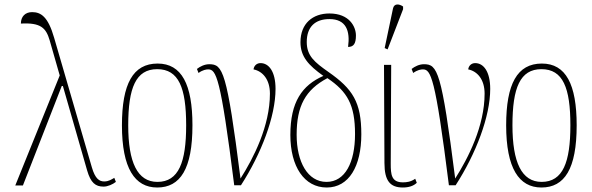

<svg xmlns="http://www.w3.org/2000/svg" viewBox="-20 -825 2636 855"><path d="M48 1H82L255 -442H260L368 -66C384 -11 405 6 441 6C460 6 482 -4 496 -15L489 -33C478 -27 465 -17 444 -17C423 -17 404 -28 389 -80L221 -657C194 -751 162 -771 123 -771C92 -771 73 -751 73 -720C162 -725 185 -700 201 -646L246 -489Z M680 10C783 10 837 -73 837 -267C837 -449 789 -542 682 -542C572 -542 523 -451 523 -267C523 -76 580 10 680 10ZM681 -15C592 -15 551 -102 551 -267C551 -434 585 -517 680 -517C776 -517 809 -434 809 -267C809 -103 776 -15 681 -15Z M1023 0H1053C1144 -141 1207 -307 1207 -429C1207 -507 1177 -544 1140 -544C1124 -544 1111 -533 1109 -516C1149 -508 1182 -472 1182 -408C1182 -264 1109 -121 1051 -30C990 -510 972 -539 912 -539C891 -539 871 -529 857 -518L864 -500C883 -514 899 -516 907 -516C942 -516 962 -487 1023 0Z M1435 10C1534 10 1589 -85 1589 -227C1589 -370 1551 -429 1442 -505C1381 -548 1346 -576 1346 -638C1346 -705 1383 -740 1447 -740C1521 -740 1540 -688 1530 -616C1555 -616 1565 -631 1565 -667C1565 -706 1536 -765 1447 -765C1373 -765 1318 -721 1318 -637C1318 -573 1354 -534 1420 -487C1325 -445 1273 -371 1273 -224C1273 -83 1335 10 1435 10ZM1434 -15C1350 -15 1301 -104 1301 -225C1301 -353 1340 -425 1438 -477C1527 -417 1561 -358 1561 -228C1561 -102 1517 -15 1434 -15Z M1706 -605 1775 -784V-796C1758 -808 1735 -811 1730 -787L1693 -611ZM1774 10C1800 10 1822 3 1836 -11L1829 -29C1809 -15 1791 -13 1774 -13C1723 -13 1720 -48 1720 -96L1722 -536H1690L1692 -99C1692 -19 1718 10 1774 10Z M1979 0H2009C2100 -141 2163 -307 2163 -429C2163 -507 2133 -544 2096 -544C2080 -544 2067 -533 2065 -516C2105 -508 2138 -472 2138 -408C2138 -264 2065 -121 2007 -30C1946 -510 1928 -539 1868 -539C1847 -539 1827 -529 1813 -518L1820 -500C1839 -514 1855 -516 1863 -516C1898 -516 1918 -487 1979 0Z M2391 10C2494 10 2548 -73 2548 -267C2548 -449 2500 -542 2393 -542C2283 -542 2234 -451 2234 -267C2234 -76 2291 10 2391 10ZM2392 -15C2303 -15 2262 -102 2262 -267C2262 -434 2296 -517 2391 -517C2487 -517 2520 -434 2520 -267C2520 -103 2487 -15 2392 -15Z"/></svg>

Font: Noto Serif ExtraCondensed Thin
Style: Regular
Weight: 100
Width: 2
Designer: Monotype Design Team
Foundry: Monotype Imaging Inc.
Version: Version 2.013